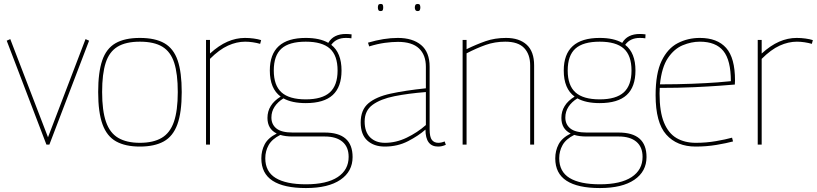

<svg xmlns="http://www.w3.org/2000/svg" viewBox="-20 -732 4138 972"><path d="M215 0 14 -526 32 -534 223 -37 413 -534 431 -526 230 0Z M477 -266Q477 -366 497.5 -426Q518 -486 564.5 -513Q611 -540 688 -540Q766 -540 812.5 -513Q859 -486 879.5 -426Q900 -366 900 -266Q900 -163 878 -102.5Q856 -42 809 -16Q762 10 688 10Q615 10 568 -16Q521 -42 499 -102.5Q477 -163 477 -266ZM497 -266Q497 -172 516.5 -115.5Q536 -59 578.5 -34Q621 -9 688 -9Q756 -9 798.5 -34Q841 -59 860.5 -115.5Q880 -172 880 -266Q880 -358 862 -414Q844 -470 802 -495.5Q760 -521 688 -521Q617 -521 575 -495.5Q533 -470 515 -414Q497 -358 497 -266Z M1043 -530V-461Q1088 -502 1131.5 -521Q1175 -540 1220 -540Q1243 -540 1264.5 -537Q1286 -534 1302 -529L1297 -510Q1280 -515 1260 -518Q1240 -521 1221 -521Q1178 -521 1134 -501Q1090 -481 1043 -434V0H1023V-530Z M1528 -210Q1458 -210 1415 -234Q1386 -216 1370 -191.5Q1354 -167 1354 -137Q1354 -102 1379.5 -81.5Q1405 -61 1462 -61H1624Q1765 -61 1765 63Q1765 136 1703.5 178Q1642 220 1529 220Q1417 220 1360 183Q1303 146 1303 70Q1303 31 1320 -1.5Q1337 -34 1381 -56Q1334 -79 1334 -135Q1334 -202 1401 -243Q1346 -283 1346 -375Q1346 -540 1528 -540Q1599 -540 1642 -515Q1668 -560 1731 -560Q1745 -560 1760 -558L1759 -538Q1748 -540 1731 -540Q1682 -540 1657 -505Q1709 -465 1709 -375Q1709 -292 1664.5 -251Q1620 -210 1528 -210ZM1528 -229Q1611 -229 1650 -264.5Q1689 -300 1689 -375Q1689 -451 1650 -486Q1611 -521 1528 -521Q1444 -521 1405 -486Q1366 -451 1366 -375Q1366 -300 1405 -264.5Q1444 -229 1528 -229ZM1323 69Q1323 137 1375.5 169Q1428 201 1529 201Q1634 201 1689.5 164.5Q1745 128 1745 62Q1745 12 1713.5 -14.5Q1682 -41 1624 -41H1461Q1425 -41 1399 -49Q1357 -28 1340 2.5Q1323 33 1323 69Z M1806 -112Q1806 -176 1845 -209Q1884 -242 1957.5 -258Q2031 -274 2136 -285V-394Q2136 -454 2101 -487Q2066 -520 1995 -520Q1964 -520 1927.5 -515Q1891 -510 1849 -497L1843 -516Q1924 -540 1994 -540Q2069 -540 2112 -504Q2155 -468 2155 -394V-78Q2155 -38 2166.5 -23.5Q2178 -9 2199 -9Q2214 -9 2231 -16L2237 1Q2226 6 2216.5 8Q2207 10 2198 10Q2134 10 2134 -76Q2099 -45 2046 -17.5Q1993 10 1928 10Q1873 10 1839.5 -20.5Q1806 -51 1806 -112ZM1826 -117Q1826 -64 1854 -36.5Q1882 -9 1929 -9Q1985 -9 2039 -35Q2093 -61 2136 -99V-266Q2047 -259 1977 -245Q1907 -231 1866.5 -201.5Q1826 -172 1826 -117ZM2095 -676Q2086 -676 2083 -681.5Q2080 -687 2080 -694Q2080 -702 2083 -707Q2086 -712 2095 -712Q2103 -712 2105.5 -707Q2108 -702 2108 -694Q2108 -687 2105.5 -681.5Q2103 -676 2095 -676ZM1907 -676Q1898 -676 1895.5 -681.5Q1893 -687 1893 -694Q1893 -702 1895.5 -707Q1898 -712 1907 -712Q1916 -712 1918 -707Q1920 -702 1920 -694Q1920 -687 1918 -681.5Q1916 -676 1907 -676Z M2322 0V-530H2342V-483Q2391 -507 2438 -523.5Q2485 -540 2542 -540Q2609 -540 2646.5 -505.5Q2684 -471 2684 -401V0H2664V-401Q2664 -457 2633.5 -489Q2603 -521 2538 -521Q2485 -521 2438.5 -504.5Q2392 -488 2342 -462V0Z M3016 -210Q2946 -210 2903 -234Q2874 -216 2858 -191.5Q2842 -167 2842 -137Q2842 -102 2867.5 -81.5Q2893 -61 2950 -61H3112Q3253 -61 3253 63Q3253 136 3191.5 178Q3130 220 3017 220Q2905 220 2848 183Q2791 146 2791 70Q2791 31 2808 -1.5Q2825 -34 2869 -56Q2822 -79 2822 -135Q2822 -202 2889 -243Q2834 -283 2834 -375Q2834 -540 3016 -540Q3087 -540 3130 -515Q3156 -560 3219 -560Q3233 -560 3248 -558L3247 -538Q3236 -540 3219 -540Q3170 -540 3145 -505Q3197 -465 3197 -375Q3197 -292 3152.5 -251Q3108 -210 3016 -210ZM3016 -229Q3099 -229 3138 -264.5Q3177 -300 3177 -375Q3177 -451 3138 -486Q3099 -521 3016 -521Q2932 -521 2893 -486Q2854 -451 2854 -375Q2854 -300 2893 -264.5Q2932 -229 3016 -229ZM2811 69Q2811 137 2863.5 169Q2916 201 3017 201Q3122 201 3177.5 164.5Q3233 128 3233 62Q3233 12 3201.5 -14.5Q3170 -41 3112 -41H2949Q2913 -41 2887 -49Q2845 -28 2828 2.5Q2811 33 2811 69Z M3502 10Q3407 10 3353 -50.5Q3299 -111 3299 -250Q3299 -361 3329.5 -424Q3360 -487 3411 -513.5Q3462 -540 3523 -540Q3611 -540 3656 -489.5Q3701 -439 3701 -325Q3701 -321 3700.5 -314.5Q3700 -308 3700 -304Q3677 -302 3623 -298Q3569 -294 3491.5 -290.5Q3414 -287 3320 -287Q3320 -280 3319.5 -273Q3319 -266 3319 -259Q3319 -166 3341.5 -111.5Q3364 -57 3405 -33Q3446 -9 3503 -9Q3555 -9 3604.5 -17.5Q3654 -26 3686 -35L3691 -16Q3658 -7 3607.5 1.5Q3557 10 3502 10ZM3321 -305Q3408 -305 3484 -308Q3560 -311 3612.5 -315Q3665 -319 3680 -321Q3680 -427 3642 -474Q3604 -521 3523 -521Q3480 -521 3436.5 -503Q3393 -485 3361.5 -438.5Q3330 -392 3321 -305Z M3836 -530V-461Q3881 -502 3924.5 -521Q3968 -540 4013 -540Q4036 -540 4057.5 -537Q4079 -534 4095 -529L4090 -510Q4073 -515 4053 -518Q4033 -521 4014 -521Q3971 -521 3927 -501Q3883 -481 3836 -434V0H3816V-530Z"/></svg>

Font: Georama Thin
Style: Regular
Weight: 100
Designer: Jean-Baptiste Levee
Foundry: Production Type
Version: Version 1.000